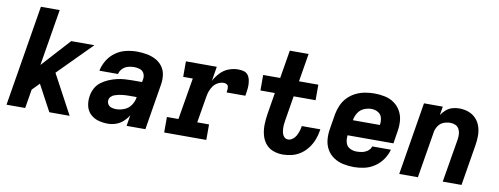

<svg xmlns="http://www.w3.org/2000/svg" viewBox="-61 -1053 3579 1378"><g transform="rotate(10 1728.0 -363.5)"><path d="M23 0H159L182 -138L233 -190L335 0H483L329 -287L570 -530H401L213 -323L281 -735H144Z M762 8Q791 8 819.5 -1.5Q848 -11 871.5 -32Q895 -53 911 -79L898 0H1035L1090 -335Q1096 -371 1091 -406Q1086 -441 1065.5 -468Q1045 -495 1014.5 -510.5Q984 -526 949.5 -532Q915 -538 878 -538Q839 -538 799 -528.5Q759 -519 724 -494Q689 -469 667 -432.5Q645 -396 637 -356H773Q777 -378 794.5 -395.5Q812 -413 834.5 -419Q857 -425 878 -425Q900 -425 920.5 -418.5Q941 -412 950.5 -393.5Q960 -375 957 -353L953 -329H885Q856 -329 827 -327Q798 -325 769 -318Q740 -311 711.5 -299Q683 -287 658 -268Q633 -249 618.5 -221.5Q604 -194 600 -165Q594 -129 601.5 -94Q609 -59 633.5 -35Q658 -11 692 -1.5Q726 8 762 8ZM803 -105Q785 -105 768.5 -110Q752 -115 743 -129.5Q734 -144 737 -162Q739 -176 750.5 -186.5Q762 -197 775.5 -201.5Q789 -206 802.5 -209Q816 -212 830 -213.5Q844 -215 857.5 -215.5Q871 -216 885 -216H934L933 -213Q929 -183 910.5 -156Q892 -129 862 -117Q832 -105 803 -105Z M1172 0H1479V-113H1393L1425 -304Q1428 -325 1435.5 -346Q1443 -367 1456.5 -385.5Q1470 -404 1490.5 -414.5Q1511 -425 1532 -425Q1543 -425 1552.5 -420Q1562 -415 1564.5 -404.5Q1567 -394 1566 -383Q1565 -372 1563 -361H1700Q1703 -381 1706 -401.5Q1709 -422 1708.5 -442Q1708 -462 1703.5 -481Q1699 -500 1687 -514.5Q1675 -529 1655.5 -533.5Q1636 -538 1616 -538Q1582 -538 1548 -525Q1514 -512 1488 -484.5Q1462 -457 1445 -425L1462 -530H1237V-417H1307L1256 -113H1172Z M2037 8Q2070 8 2104 -0.5Q2138 -9 2167.5 -29.5Q2197 -50 2218.5 -79Q2240 -108 2252.5 -140.5Q2265 -173 2270 -206L2272 -217H2136Q2136 -214 2136 -212Q2133 -194 2127.5 -177.5Q2122 -161 2113 -144.5Q2104 -128 2088.5 -116.5Q2073 -105 2056 -105Q2039 -105 2028 -116Q2017 -127 2013 -142.5Q2009 -158 2008 -174Q2007 -190 2008.5 -206.5Q2010 -223 2013 -240L2042 -417H2202V-530H2061L2095 -735H1958L1924 -530H1800V-417H1905L1879 -258Q1873 -220 1872 -182.5Q1871 -145 1879.5 -109.5Q1888 -74 1909.5 -46Q1931 -18 1965 -5Q1999 8 2037 8Z M2555 8Q2593 8 2631.5 -0.5Q2670 -9 2704.5 -32Q2739 -55 2762.5 -89Q2786 -123 2796 -161H2660Q2654 -140 2635 -126.5Q2616 -113 2595.5 -109Q2575 -105 2555 -105Q2528 -105 2505 -117.5Q2482 -130 2475 -156Q2468 -182 2472 -209H2806L2820 -298Q2827 -337 2824 -375.5Q2821 -414 2803 -446.5Q2785 -479 2755 -500.5Q2725 -522 2687 -530Q2649 -538 2610 -538Q2577 -538 2542.5 -532Q2508 -526 2475.5 -510Q2443 -494 2417.5 -468Q2392 -442 2377.5 -409Q2363 -376 2357 -343L2339 -233Q2332 -193 2335.5 -154Q2339 -115 2357.5 -82.5Q2376 -50 2407.5 -29Q2439 -8 2477 0Q2515 8 2555 8ZM2687 -322H2490L2491 -324Q2495 -351 2511 -376.5Q2527 -402 2554 -413.5Q2581 -425 2608 -425Q2635 -425 2657 -412Q2679 -399 2685.5 -373.5Q2692 -348 2687 -322Z M2885 0H3021L3077 -339Q3081 -363 3096 -385Q3111 -407 3135 -416Q3159 -425 3184 -425Q3204 -425 3221 -417Q3238 -409 3247 -392Q3256 -375 3257 -355.5Q3258 -336 3255 -316L3202 0H3339L3388 -298Q3394 -333 3394 -368Q3394 -403 3383.5 -435Q3373 -467 3350.5 -491Q3328 -515 3296 -526.5Q3264 -538 3229 -538Q3204 -538 3179 -531Q3154 -524 3133.5 -506.5Q3113 -489 3099 -467L3109 -530H2972Z"/></g></svg>

Font: Iosevka Sparkle XBdObl
Style: Regular
Weight: 800
Italic angle: -9°
Designer: Belleve Invis
Foundry: Belleve Invis
Version: Version 4.5.0; ttfautohint (v1.8.3)